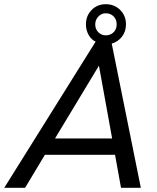

<svg xmlns="http://www.w3.org/2000/svg" viewBox="-70 -889 745 909"><path d="M474.6 -156.2H142.6L48.8 0H-49.8L381.8 -690.4H384.8Q362.3 -701.2 349.6 -723.6Q336.9 -746.1 336.9 -773.4Q336.9 -814.5 363.8 -841.8Q390.6 -869.1 430.7 -869.1Q471.7 -869.1 499 -841.8Q526.4 -814.5 526.4 -773.4Q526.4 -740.2 507.8 -715.8Q489.3 -691.4 459 -682.6L596.7 0H502.9ZM460.9 -233.4 398.4 -578.1 190.4 -233.4ZM380.9 -773.4Q380.9 -751 395.5 -736.3Q410.2 -721.7 430.7 -721.7Q453.1 -721.7 467.8 -736.3Q482.4 -751 482.4 -773.4Q482.4 -796.9 467.8 -811.5Q453.1 -826.2 430.7 -826.2Q410.2 -826.2 395.5 -810.5Q380.9 -794.9 380.9 -773.4Z"/></svg>

Font: Dinish Expanded
Style: Italic
Weight: 400
Width: 7
Italic angle: -12°
Designer: Charles Nix
Foundry: Playbeing
Version: Version 2.005; ttfautohint (v1.8.3)